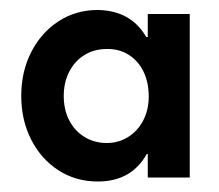

<svg xmlns="http://www.w3.org/2000/svg" viewBox="-20 -792 428 375"><path d="M270.5 -603.5Q270.5 -630.9 260.3 -652.1Q250 -673.3 231.2 -685.1Q212.4 -696.8 188.5 -696.3Q164.1 -696.3 145 -684.6Q126 -672.9 115.2 -651.9Q104.5 -630.9 104.5 -604.5Q104.5 -578.1 115 -557.4Q125.5 -536.6 144.8 -524.7Q164.1 -512.7 188.5 -512.7Q211.4 -512.7 230.2 -524.4Q249 -536.1 259.8 -556.9Q270.5 -577.6 270.5 -603.5ZM268.6 -445.3V-491.2H266.6Q236.8 -437.5 170.9 -437.5Q127.9 -437.5 94 -459.5Q60.1 -481.4 40.8 -519.5Q21.5 -557.6 21.5 -604.5Q21.5 -651.9 40.8 -689.9Q60.1 -728 94 -750.2Q127.9 -772.5 170.9 -772.5Q235.8 -771.5 265.6 -719.7H268.6V-764.6H350.6V-445.3Z"/></svg>

Font: Wanted Sans SemiBold
Style: Regular
Weight: 600
Designer: Original Design by Kil Hyung-jin and Kang Hanbin, Wanted Lab, Inc; Hangeul from Source Han Sans by Jang Soo-young and Ka
Foundry: Wanted Lab, Inc.
Version: Version 1.003